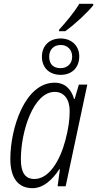

<svg xmlns="http://www.w3.org/2000/svg" viewBox="-20 -973 507 1003"><path d="M289 -818 288 -810H321C376 -850 438 -909 467 -945V-953H394C365 -904 322 -855 289 -818ZM297 -582C355 -582 394 -619 394 -679C394 -734 353 -772 297 -772C238 -772 199 -734 199 -677C199 -618 239 -582 297 -582ZM297 -617C257 -617 237 -639 237 -677C237 -713 260 -738 297 -738C333 -738 357 -713 357 -677C357 -641 332 -617 297 -617ZM150 10C204 10 252 -31 290 -89H293L281 0H323L436 -531H392L370 -456H367C352 -507 320 -541 265 -541C110 -541 34 -303 34 -143C34 -44 74 10 150 10ZM160 -38C110 -38 89 -73 89 -141C89 -288 155 -493 266 -493C314 -493 344 -455 344 -393C344 -347 337 -299 322 -242C294 -135 237 -38 160 -38Z"/></svg>

Font: Noto Sans Condensed Light
Style: Italic
Weight: 300
Width: 3
Italic angle: -12°
Designer: Monotype Design Team
Foundry: Monotype Imaging Inc.
Version: Version 2.013